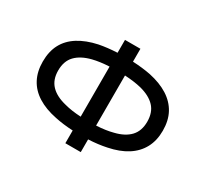

<svg xmlns="http://www.w3.org/2000/svg" viewBox="-132 -848 1122 1046"><g transform="rotate(30 428.5 -325.0)"><path d="M380 -650H477V-569Q539 -566 590 -556Q660 -541 708 -510.5Q756 -480 781 -434Q806 -388 806 -324Q806 -262 781 -215.5Q756 -169 708 -138.5Q660 -108 590 -94Q539 -83 477 -80V0H380V-80Q318 -83 267 -94Q197 -108 148.5 -138.5Q100 -169 75.5 -215.5Q51 -262 51 -324Q51 -388 75.5 -434Q100 -480 148.5 -510.5Q197 -541 267 -556Q318 -566 380 -569ZM380 -482Q321 -479 277 -468Q214 -452 181 -417.5Q148 -383 148 -324Q148 -266 181 -231.5Q214 -197 277 -182Q321 -170 380 -167ZM477 -167Q536 -170 581 -182Q643 -197 675.5 -231.5Q708 -266 708 -324Q708 -383 675.5 -417.5Q643 -452 581 -468Q536 -479 477 -482Z"/></g></svg>

Font: Syne Med Modified
Style: Regular
Weight: 500
Designer: Lucas Descroix
Foundry: Bonjour Monde
Version: Version 2.200